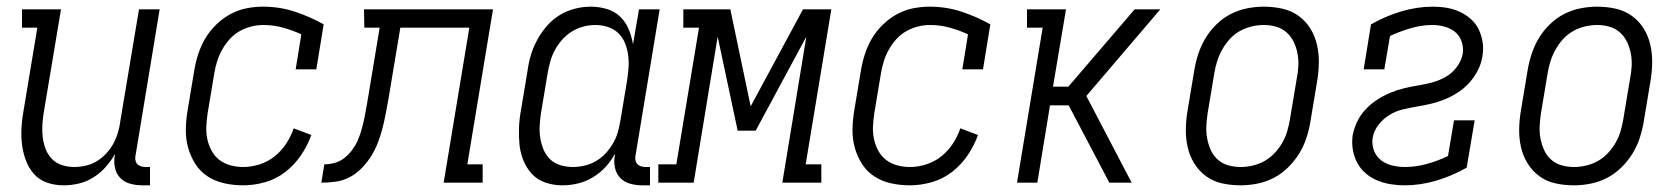

<svg xmlns="http://www.w3.org/2000/svg" viewBox="-20 -548 5040 576"><path d="M171 8Q145 8 121.5 0Q98 -8 82 -26Q66 -44 57.5 -67Q49 -90 46 -115Q43 -140 44.5 -166Q46 -192 51 -218L92 -465H46V-520H163L111 -209Q108 -190 107 -171Q106 -152 108.5 -134Q111 -116 117.5 -99.5Q124 -83 136.5 -70.5Q149 -58 166.5 -52.5Q184 -47 202 -47Q219 -47 237 -51Q255 -55 270.5 -64.5Q286 -74 299 -88Q312 -102 320.5 -118Q329 -134 334 -151Q339 -168 341 -185L397 -520H459L387 -84Q385 -76 386 -69Q387 -62 391 -57Q395 -52 402 -49.5Q409 -47 416 -47H430V8H407Q388 8 370 3Q352 -2 340 -15Q328 -28 324.5 -46.5Q321 -65 325 -84V-86Q313 -65 297 -47Q281 -29 260.5 -16Q240 -3 217 2.5Q194 8 171 8Z M710 8Q681 8 653.5 2Q626 -4 603.5 -18.5Q581 -33 566.5 -55.5Q552 -78 544.5 -104.5Q537 -131 537.5 -160Q538 -189 543 -218L563 -338Q567 -362 575 -386.5Q583 -411 596 -433Q609 -455 628.5 -474Q648 -493 671 -505.5Q694 -518 719 -523Q744 -528 769 -528Q819 -528 864.5 -513Q910 -498 951 -475L929 -340H867L884 -445Q858 -457 829.5 -465Q801 -473 770 -473Q752 -473 734 -468.5Q716 -464 699 -454.5Q682 -445 669 -430.5Q656 -416 646.5 -399Q637 -382 631.5 -364.5Q626 -347 623 -329L603 -209Q600 -189 599 -169Q598 -149 602 -130.5Q606 -112 615 -95.5Q624 -79 638.5 -68Q653 -57 671.5 -52Q690 -47 710 -47Q734 -47 759 -55Q784 -63 804 -79Q824 -95 838.5 -117Q853 -139 861 -163L914 -143Q903 -112 883.5 -83Q864 -54 836.5 -32.5Q809 -11 775.5 -1.5Q742 8 710 8Z M944 0 953 -55Q968 -55 983 -59Q998 -63 1011 -72.5Q1024 -82 1034.5 -95.5Q1045 -109 1051.5 -123Q1058 -137 1062.5 -152Q1067 -167 1070.5 -182Q1074 -197 1076.5 -212Q1079 -227 1082 -242L1119 -465H1073L1072 -520H1459L1382 -55H1428V0H1311L1388 -465H1181L1145 -249Q1141 -227 1137 -206Q1133 -185 1127.5 -163.5Q1122 -142 1114 -121Q1106 -100 1094 -80.5Q1082 -61 1065.5 -44Q1049 -27 1029 -16.5Q1009 -6 987 -3Q965 0 944 0Z M1667 8Q1641 8 1617 0Q1593 -8 1576.5 -25.5Q1560 -43 1550.5 -66Q1541 -89 1538.5 -114Q1536 -139 1537 -165Q1538 -191 1543 -218L1563 -338Q1566 -361 1573 -384Q1580 -407 1592 -429Q1604 -451 1621 -470.5Q1638 -490 1659.5 -503Q1681 -516 1705 -522Q1729 -528 1752 -528Q1777 -528 1800.5 -521Q1824 -514 1840.5 -498Q1857 -482 1866 -460.5Q1875 -439 1879 -415L1897 -520H1959L1887 -84Q1885 -76 1886 -69Q1887 -62 1891 -57Q1895 -52 1902 -49.5Q1909 -47 1916 -47H1930V8H1907Q1888 8 1870 3Q1852 -2 1840 -15Q1828 -28 1824.5 -46.5Q1821 -65 1825 -84V-87Q1814 -66 1797 -47.5Q1780 -29 1758.5 -16Q1737 -3 1713.5 2.5Q1690 8 1667 8ZM1698 -47Q1715 -47 1733 -51Q1751 -55 1767.5 -64.5Q1784 -74 1796.5 -87.5Q1809 -101 1818.5 -117Q1828 -133 1833 -150Q1838 -167 1841 -185L1861 -305Q1864 -324 1865.5 -343.5Q1867 -363 1864.5 -382Q1862 -401 1855 -418.5Q1848 -436 1835 -448.5Q1822 -461 1804 -467Q1786 -473 1766 -473Q1749 -473 1731 -468.5Q1713 -464 1696.5 -454Q1680 -444 1667 -429.5Q1654 -415 1645 -398.5Q1636 -382 1631 -364Q1626 -346 1623 -329L1603 -209Q1600 -189 1599 -170Q1598 -151 1601 -133Q1604 -115 1611 -98.5Q1618 -82 1630.5 -70Q1643 -58 1661 -52.5Q1679 -47 1698 -47Z M1955 0V-55H2009L2077 -465H2030V-520H2171L2232 -229L2389 -520H2474L2397 -55H2444V0H2327L2399 -438L2247 -156H2193L2133 -438L2061 0Z M2710 8Q2681 8 2653.5 2Q2626 -4 2603.5 -18.5Q2581 -33 2566.5 -55.5Q2552 -78 2544.5 -104.5Q2537 -131 2537.5 -160Q2538 -189 2543 -218L2563 -338Q2567 -362 2575 -386.5Q2583 -411 2596 -433Q2609 -455 2628.5 -474Q2648 -493 2671 -505.5Q2694 -518 2719 -523Q2744 -528 2769 -528Q2819 -528 2864.5 -513Q2910 -498 2951 -475L2929 -340H2867L2884 -445Q2858 -457 2829.5 -465Q2801 -473 2770 -473Q2752 -473 2734 -468.5Q2716 -464 2699 -454.5Q2682 -445 2669 -430.5Q2656 -416 2646.5 -399Q2637 -382 2631.5 -364.5Q2626 -347 2623 -329L2603 -209Q2600 -189 2599 -169Q2598 -149 2602 -130.5Q2606 -112 2615 -95.5Q2624 -79 2638.5 -68Q2653 -57 2671.5 -52Q2690 -47 2710 -47Q2734 -47 2759 -55Q2784 -63 2804 -79Q2824 -95 2838.5 -117Q2853 -139 2861 -163L2914 -143Q2903 -112 2883.5 -83Q2864 -54 2836.5 -32.5Q2809 -11 2775.5 -1.5Q2742 8 2710 8Z M3031 0 3108 -465H3061V-520H3178L3139 -288H3185L3384 -520H3461L3239 -260L3375 0H3308L3186 -232H3130L3092 0Z M3702 8Q3673 8 3646 2Q3619 -4 3598 -19.5Q3577 -35 3563 -57.5Q3549 -80 3543 -106.5Q3537 -133 3537.5 -161Q3538 -189 3543 -218L3563 -338Q3567 -362 3575 -386.5Q3583 -411 3596.5 -433.5Q3610 -456 3629.5 -475Q3649 -494 3672.5 -506Q3696 -518 3721.5 -523Q3747 -528 3771 -528Q3800 -528 3827 -522Q3854 -516 3875.5 -500.5Q3897 -485 3911 -462.5Q3925 -440 3931 -413.5Q3937 -387 3936.5 -359Q3936 -331 3931 -302L3911 -182Q3907 -158 3899 -133.5Q3891 -109 3877 -86.5Q3863 -64 3843.5 -45Q3824 -26 3800.5 -14Q3777 -2 3751.5 3Q3726 8 3702 8ZM3702 -47Q3720 -47 3739 -51.5Q3758 -56 3774.5 -65.5Q3791 -75 3804.5 -89.5Q3818 -104 3827.5 -121Q3837 -138 3842 -155.5Q3847 -173 3850 -191L3870 -311Q3874 -331 3875 -350Q3876 -369 3872.5 -387.5Q3869 -406 3861 -422.5Q3853 -439 3839.5 -451Q3826 -463 3808 -468Q3790 -473 3771 -473Q3753 -473 3734.5 -468.5Q3716 -464 3699 -454.5Q3682 -445 3669 -430.5Q3656 -416 3646.5 -399Q3637 -382 3631.5 -364.5Q3626 -347 3623 -329L3603 -209Q3600 -189 3599 -170Q3598 -151 3601.5 -132.5Q3605 -114 3612.5 -97.5Q3620 -81 3633.5 -69Q3647 -57 3665 -52Q3683 -47 3702 -47Z M4194 8Q4172 8 4151 4.5Q4130 1 4111 -7Q4092 -15 4076.5 -28.5Q4061 -42 4051.5 -60Q4042 -78 4038.5 -99Q4035 -120 4038 -142Q4042 -163 4051.5 -183Q4061 -203 4076.5 -219.5Q4092 -236 4111 -248.5Q4130 -261 4150.5 -269.5Q4171 -278 4191.5 -283Q4212 -288 4233.5 -291.5Q4255 -295 4276 -300.5Q4297 -306 4316.5 -317Q4336 -328 4350 -346.5Q4364 -365 4368 -386Q4371 -405 4365 -423Q4359 -441 4345.5 -452Q4332 -463 4314 -468Q4296 -473 4277 -473Q4245 -473 4212.5 -463.5Q4180 -454 4150 -440L4133 -340H4071L4093 -475Q4137 -500 4184.5 -514Q4232 -528 4278 -528Q4300 -528 4320.5 -524.5Q4341 -521 4359.5 -512.5Q4378 -504 4393 -490.5Q4408 -477 4416.5 -459Q4425 -441 4428 -420.5Q4431 -400 4427 -378Q4424 -358 4414 -338Q4404 -318 4389 -301Q4374 -284 4355 -271.5Q4336 -259 4315.5 -250.5Q4295 -242 4274 -237Q4253 -232 4232 -228.5Q4211 -225 4189.5 -220Q4168 -215 4149 -203.5Q4130 -192 4115.5 -173.5Q4101 -155 4098 -134Q4095 -114 4102 -96Q4109 -78 4123.5 -67Q4138 -56 4156.5 -51.5Q4175 -47 4195 -47Q4227 -47 4260 -56Q4293 -65 4324 -80L4342 -187H4404L4380 -45Q4336 -20 4288.5 -6Q4241 8 4194 8Z M4702 8Q4673 8 4646 2Q4619 -4 4598 -19.5Q4577 -35 4563 -57.5Q4549 -80 4543 -106.5Q4537 -133 4537.5 -161Q4538 -189 4543 -218L4563 -338Q4567 -362 4575 -386.5Q4583 -411 4596.5 -433.5Q4610 -456 4629.5 -475Q4649 -494 4672.5 -506Q4696 -518 4721.5 -523Q4747 -528 4771 -528Q4800 -528 4827 -522Q4854 -516 4875.5 -500.5Q4897 -485 4911 -462.5Q4925 -440 4931 -413.5Q4937 -387 4936.5 -359Q4936 -331 4931 -302L4911 -182Q4907 -158 4899 -133.5Q4891 -109 4877 -86.5Q4863 -64 4843.5 -45Q4824 -26 4800.5 -14Q4777 -2 4751.5 3Q4726 8 4702 8ZM4702 -47Q4720 -47 4739 -51.5Q4758 -56 4774.5 -65.5Q4791 -75 4804.5 -89.5Q4818 -104 4827.5 -121Q4837 -138 4842 -155.5Q4847 -173 4850 -191L4870 -311Q4874 -331 4875 -350Q4876 -369 4872.5 -387.5Q4869 -406 4861 -422.5Q4853 -439 4839.5 -451Q4826 -463 4808 -468Q4790 -473 4771 -473Q4753 -473 4734.5 -468.5Q4716 -464 4699 -454.5Q4682 -445 4669 -430.5Q4656 -416 4646.5 -399Q4637 -382 4631.5 -364.5Q4626 -347 4623 -329L4603 -209Q4600 -189 4599 -170Q4598 -151 4601.5 -132.5Q4605 -114 4612.5 -97.5Q4620 -81 4633.5 -69Q4647 -57 4665 -52Q4683 -47 4702 -47Z"/></svg>

Font: Iosevka Curly Slab Light
Style: Italic
Weight: 300
Italic angle: -9°
Monospace: yes
Designer: Belleve Invis
Foundry: Belleve Invis
Version: Version 22.1.2; ttfautohint (v1.8.4)